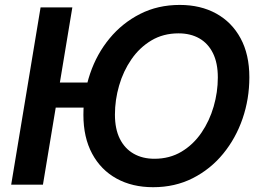

<svg xmlns="http://www.w3.org/2000/svg" viewBox="-20 -758 1070 788"><path d="M379.9 -419.4 362.8 -316.4H147L164.6 -419.4ZM276.9 -727.5 156.2 0H25.9L146.5 -727.5ZM608.4 10.3Q522.9 10.3 458.5 -25.1Q394 -60.5 358.2 -127.2Q322.3 -193.8 322.3 -286.6Q322.3 -375 349.9 -456.1Q377.4 -537.1 429.7 -600.3Q481.9 -663.6 554.9 -700.7Q627.9 -737.8 717.8 -737.8Q803.2 -737.8 867.4 -702.4Q931.6 -667 967.5 -600.6Q1003.4 -534.2 1003.4 -440.9Q1003.4 -352.1 975.6 -271.2Q947.8 -190.4 895.8 -127Q843.8 -63.5 771 -26.6Q698.2 10.3 608.4 10.3ZM613.8 -106.4Q676.3 -106.4 724.9 -135.5Q773.4 -164.6 806.6 -213.1Q839.8 -261.7 856.9 -320.8Q874 -379.9 874 -439.9Q874 -499.5 854 -539.8Q834 -580.1 797.9 -600.6Q761.7 -621.1 712.9 -621.1Q649.9 -621.1 601.3 -592Q552.7 -563 519.3 -514.4Q485.8 -465.8 468.8 -406.7Q451.7 -347.7 451.7 -287.6Q451.7 -228.5 471.9 -188.2Q492.2 -147.9 528.6 -127.2Q564.9 -106.4 613.8 -106.4Z"/></svg>

Font: Inter 17pt SemiBold
Style: Italic
Weight: 600
Italic angle: -9.3988°
Version: Version 4.001;git-66647c0bb